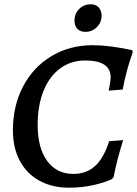

<svg xmlns="http://www.w3.org/2000/svg" viewBox="-20 -860 638 892"><path d="M40 -254Q40 -369 87.5 -459Q135 -549 219.5 -599.5Q304 -650 411 -650Q487 -650 594 -627L597 -618Q567 -535 550 -444L485 -439Q494 -482 494 -501Q494 -579 376 -579Q310 -579 260 -542.5Q210 -506 182.5 -438.5Q155 -371 155 -279Q155 -173 199 -112.5Q243 -52 321 -52Q381 -52 421.5 -88.5Q462 -125 487 -204L552 -209Q521 -109 508 -38L500 -28Q464 -11 411.5 0.5Q359 12 301 12Q222 12 163 -20.5Q104 -53 72 -113Q40 -173 40 -254ZM326 -764Q326 -796 347.5 -818Q369 -840 402 -840Q426 -840 439 -825Q452 -810 452 -787Q452 -756 430 -734Q408 -712 377 -712Q352 -712 339 -726.5Q326 -741 326 -764Z"/></svg>

Font: Alegreya Medium
Style: Italic
Weight: 500
Italic angle: -7°
Designer: Juan Pablo del Peral
Foundry: Huerta Tipografica
Version: Version 2.008; ttfautohint (v1.8)